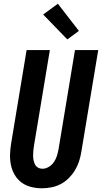

<svg xmlns="http://www.w3.org/2000/svg" viewBox="-20 -1004 548 1032"><path d="M205 8Q176 8 147.5 1Q119 -6 96.5 -22.5Q74 -39 59.5 -63.5Q45 -88 39 -116Q33 -144 34 -174Q35 -204 40 -234L123 -735H248L162 -217Q160 -204 159 -191.5Q158 -179 158 -166.5Q158 -154 160.5 -142Q163 -130 168.5 -119.5Q174 -109 184.5 -103Q195 -97 208 -97Q226 -97 243 -107.5Q260 -118 270.5 -134Q281 -150 286.5 -168Q292 -186 295 -204L383 -735H508L417 -187Q413 -162 405 -137Q397 -112 383 -89Q369 -66 349.5 -46.5Q330 -27 306 -14.5Q282 -2 256 3Q230 8 205 8ZM342 -792 212 -926 291 -984 404 -838Z"/></svg>

Font: Iosevka Curly XBdObl
Style: Regular
Weight: 800
Italic angle: -9°
Monospace: yes
Designer: Belleve Invis
Foundry: Belleve Invis
Version: Version 11.1.0; ttfautohint (v1.8.3)